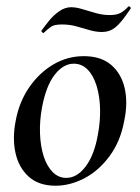

<svg xmlns="http://www.w3.org/2000/svg" viewBox="-20 -578 445 612"><path d="M157 14Q104 14 72 -14.5Q40 -43 29.5 -90Q19 -137 30 -193Q41 -253 73 -299.5Q105 -346 150 -372.5Q195 -399 247 -399Q302 -399 334.5 -371Q367 -343 377.5 -296.5Q388 -250 376 -193Q364 -127 329 -80Q294 -33 248.5 -9.5Q203 14 157 14ZM191 -11Q226 -11 253.5 -48Q281 -85 292 -149Q300 -191 299 -231Q298 -271 288 -304Q278 -337 259.5 -356Q241 -375 215 -375Q182 -375 154.5 -340Q127 -305 114 -236Q106 -193 107.5 -152.5Q109 -112 119 -80.5Q129 -49 147.5 -30Q166 -11 191 -11ZM119 -473Q118 -472 114.5 -475Q111 -478 112 -480Q122 -494 136 -511.5Q150 -529 168.5 -542Q187 -555 207 -555Q222 -555 242 -549Q262 -543 284.5 -536.5Q307 -530 330 -530Q351 -530 363.5 -536.5Q376 -543 389 -557Q391 -559 394.5 -556Q398 -553 396 -550Q366 -505 347.5 -490.5Q329 -476 305 -476Q286 -476 265.5 -482Q245 -488 223.5 -494Q202 -500 178 -500Q153 -500 143 -493Q133 -486 119 -473Z"/></svg>

Font: Cormorant SemiBold
Style: Italic
Weight: 600
Italic angle: -10°
Designer: Christian Thalmann (Catharsis Fonts)
Foundry: Catharsis Fonts
Version: Version 4.000